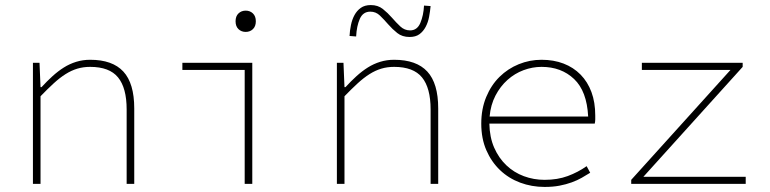

<svg xmlns="http://www.w3.org/2000/svg" viewBox="-20 -726 3040 758"><path d="M110 0V-478H136L140 -382H144Q165 -405 187 -425Q209 -445 232 -459.5Q255 -474 281 -482Q307 -490 336 -490Q424 -490 467 -443.5Q510 -397 510 -298V0H480V-294Q480 -379 446 -420.5Q412 -462 336 -462Q309 -462 285.5 -455Q262 -448 239 -433.5Q216 -419 192 -397Q168 -375 140 -346V0Z M946 0V-450H700V-478H976V0ZM950 -600Q933 -600 921.5 -611Q910 -622 910 -642Q910 -662 921.5 -673Q933 -684 950 -684Q967 -684 978.5 -673Q990 -662 990 -642Q990 -622 978.5 -611Q967 -600 950 -600Z M1310 0V-478H1336L1340 -382H1344Q1365 -405 1387 -425Q1409 -445 1432 -459.5Q1455 -474 1481 -482Q1507 -490 1536 -490Q1624 -490 1667 -443.5Q1710 -397 1710 -298V0H1680V-294Q1680 -379 1646 -420.5Q1612 -462 1536 -462Q1509 -462 1485.5 -455Q1462 -448 1439 -433.5Q1416 -419 1392 -397Q1368 -375 1340 -346V0ZM1597 -580Q1568 -580 1548.5 -595.5Q1529 -611 1512.5 -630Q1496 -649 1480 -664.5Q1464 -680 1442 -680Q1413 -680 1400.5 -651.5Q1388 -623 1386 -582L1360 -584Q1361 -605 1365.5 -627Q1370 -649 1379.5 -666.5Q1389 -684 1404.5 -695Q1420 -706 1444 -706Q1472 -706 1491.5 -690.5Q1511 -675 1527.5 -656Q1544 -637 1560.5 -621.5Q1577 -606 1599 -606Q1627 -606 1639.5 -635.5Q1652 -665 1654 -704L1680 -702Q1678 -681 1674 -659.5Q1670 -638 1660.5 -620Q1651 -602 1636 -591Q1621 -580 1597 -580Z M2130 12Q2079 12 2033.5 -5Q1988 -22 1954 -54.5Q1920 -87 1900 -133Q1880 -179 1880 -238Q1880 -296 1899.5 -343Q1919 -390 1952 -422.5Q1985 -455 2028 -472.5Q2071 -490 2118 -490Q2166 -490 2205 -475Q2244 -460 2272 -431.5Q2300 -403 2315 -362.5Q2330 -322 2330 -270Q2330 -262 2330 -254.5Q2330 -247 2328 -238H1912Q1913 -184 1931 -143Q1949 -102 1979 -73.5Q2009 -45 2048 -30.5Q2087 -16 2130 -16Q2181 -16 2221.5 -31Q2262 -46 2296 -70L2310 -44Q2294 -34 2276.5 -24Q2259 -14 2237 -6Q2215 2 2189 7Q2163 12 2130 12ZM2118 -462Q2082 -462 2047 -449Q2012 -436 1983.5 -410.5Q1955 -385 1936 -348.5Q1917 -312 1913 -266H2302Q2297 -366 2246.5 -414Q2196 -462 2118 -462Z M2472 0V-16L2864 -450H2514V-478H2912V-462L2520 -28H2924V0Z"/></svg>

Font: Source Code Pro ExtraLight
Style: Regular
Weight: 200
Monospace: yes
Designer: Paul D. Hunt, Teo Tuominen
Foundry: Adobe Systems Incorporated
Version: Version 2.030;PS 1.000;hotconv 16.6.51;makeotf.lib2.5.65220